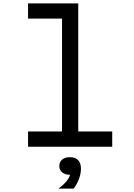

<svg xmlns="http://www.w3.org/2000/svg" viewBox="-20 -868 790 1136"><path d="M146 -848H443V-90H644V0H146V-90H347V-758H146ZM393 166Q365 166 348 152Q331 138 331 114Q331 90 348 76Q365 62 393 62Q421 62 438 76Q455 90 455 114Q455 138 438 152Q421 166 393 166ZM325 248Q358 225 376.5 200.5Q395 176 395 159L393 62Q426 62 442.5 79.5Q459 97 459 130Q459 159 447.5 190Q436 221 416 248Z"/></svg>

Font: Martian Mono SemiExpanded Light
Style: Regular
Weight: 300
Width: 6
Monospace: yes
Designer: Roman Shamin
Foundry: Evil Martians
Version: Version 0.930